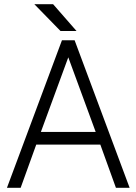

<svg xmlns="http://www.w3.org/2000/svg" viewBox="-20 -891 647 911"><path d="M267 -744H343L232 -871H143ZM174 -265 304 -619 434 -265ZM152 -205H456L530 0H595L334 -700H274L13 0H78Z"/></svg>

Font: Unageo Variable
Style: Regular
Weight: 300
Designer: Richard Sepsi
Foundry: Richard Sepsi
Version: Version 2.200